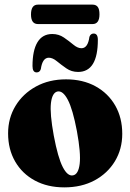

<svg xmlns="http://www.w3.org/2000/svg" viewBox="-20 -801 564 830"><path d="M265.5 -458Q338 -458 392.8 -428Q447.5 -398 478 -345Q508.5 -292 508.5 -222.5Q508.5 -156.5 476.8 -104Q445 -51.5 388.8 -21.2Q332.5 9 258 9Q185.5 9 130.8 -20.5Q76 -50 45.5 -102.8Q15 -155.5 15 -224.5Q15 -290.5 47 -343.2Q79 -396 135.5 -427Q192 -458 265.5 -458ZM296 -43Q319 -47.5 324.5 -93Q330 -138.5 312.5 -234Q294.5 -329 273.2 -369.5Q252 -410 228.5 -405.5Q205.5 -400.5 200.2 -355.2Q195 -310 212.5 -214.5Q230.5 -119 251.5 -78.5Q272.5 -38 296 -43ZM317.5 -490Q289 -490 266.8 -505.5Q244.5 -521 226 -536.2Q207.5 -551.5 191 -551.5Q163.5 -551.5 156.5 -502.5Q152 -488 138.5 -488Q120.5 -488 120.5 -515.5Q120.5 -583 142 -618.5Q163.5 -654 206 -654Q234 -654 256.2 -638.8Q278.5 -623.5 297 -608Q315.5 -592.5 332 -592.5Q360 -592.5 366.5 -641.5Q371.5 -656 385 -656Q403 -656 403 -629Q403 -490 317.5 -490ZM114 -738.5Q114 -781 144 -781H380Q395 -781 402.5 -771.2Q410 -761.5 410 -739Q410 -697 380 -697H144Q114 -697 114 -738.5Z"/></svg>

Font: Fraunces 144pt S050 Black
Style: Regular
Weight: 900
Version: Version 1.000; ttfautohint (v1.8.3)